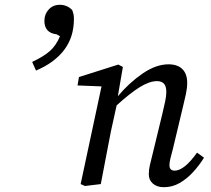

<svg xmlns="http://www.w3.org/2000/svg" viewBox="-20 -767 879 800"><path d="M229 -747Q260 -747 281 -725Q284 -717 286 -709Q288 -701 288 -688Q288 -612 247 -558.5Q206 -505 130 -473L114 -509Q163 -532 188.5 -555Q214 -578 230 -616L216 -624Q165 -630 165 -680Q165 -708 183 -727.5Q201 -747 229 -747ZM663 13Q634 13 617 -2Q600 -17 600 -41Q600 -60 604.5 -79Q609 -98 616 -126L657 -295Q663 -320 668 -343.5Q673 -367 673 -383Q673 -408 663 -418.5Q653 -429 634 -429Q603 -429 562.5 -404Q522 -379 466 -328L442 -219Q431 -164 421 -110Q411 -56 400 0L334 8L316 0L403 -407L303 -411L309 -446L473 -498L492 -488L471 -366Q518 -422 574 -460.5Q630 -499 682 -499Q720 -499 740 -479Q760 -459 760 -422Q760 -400 754.5 -374.5Q749 -349 743 -325L700 -145Q694 -123 690 -106.5Q686 -90 686 -79Q686 -56 708 -56Q727 -56 750 -74Q773 -92 801 -131L830 -110Q811 -79 785 -50.5Q759 -22 728.5 -4.5Q698 13 663 13Z"/></svg>

Font: Source Serif 4 SmText
Style: Italic
Weight: 400
Italic angle: -12°
Designer: Frank Grießhammer
Foundry: Adobe
Version: Version 4.005;hotconv 1.1.0;makeotfexe 2.6.0